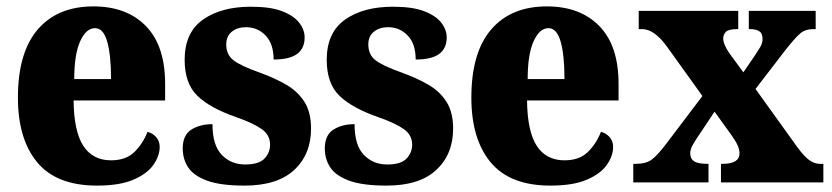

<svg xmlns="http://www.w3.org/2000/svg" viewBox="-20 -570 2601 600"><path d="M283 10Q157 10 96.5 -62.5Q36 -135 36 -265Q36 -406 98 -478Q160 -550 272 -550Q376 -550 436 -488.5Q496 -427 496 -308V-256H210Q211 -159 240.5 -114Q270 -69 327 -69Q373 -69 399.5 -94.5Q426 -120 441 -158Q457 -154 468 -141.5Q479 -129 479 -111Q479 -83 459.5 -55Q440 -27 397 -8.5Q354 10 283 10ZM327 -323Q327 -398 315 -440Q303 -482 277 -482Q249 -482 230.5 -441Q212 -400 212 -323Z M744 10Q669 10 627 -5.5Q585 -21 568 -47Q551 -73 551 -106Q551 -148 578 -165Q605 -182 644 -182Q644 -116 673 -86Q702 -56 746 -56Q789 -56 806.5 -74.5Q824 -93 824 -118Q824 -148 798 -166.5Q772 -185 718 -204Q637 -232 597 -270.5Q557 -309 557 -383Q557 -468 614 -508.5Q671 -549 764 -549Q825 -549 861.5 -535Q898 -521 915 -499Q932 -477 932 -453Q932 -419 908.5 -401.5Q885 -384 835 -384Q835 -433 810 -459Q785 -485 749 -485Q722 -485 704.5 -471Q687 -457 687 -431Q687 -400 708.5 -382.5Q730 -365 792 -343Q839 -326 875 -305Q911 -284 931.5 -251.5Q952 -219 952 -168Q952 -88 899.5 -39Q847 10 744 10Z M1188 10Q1113 10 1071 -5.5Q1029 -21 1012 -47Q995 -73 995 -106Q995 -148 1022 -165Q1049 -182 1088 -182Q1088 -116 1117 -86Q1146 -56 1190 -56Q1233 -56 1250.5 -74.5Q1268 -93 1268 -118Q1268 -148 1242 -166.5Q1216 -185 1162 -204Q1081 -232 1041 -270.5Q1001 -309 1001 -383Q1001 -468 1058 -508.5Q1115 -549 1208 -549Q1269 -549 1305.5 -535Q1342 -521 1359 -499Q1376 -477 1376 -453Q1376 -419 1352.5 -401.5Q1329 -384 1279 -384Q1279 -433 1254 -459Q1229 -485 1193 -485Q1166 -485 1148.5 -471Q1131 -457 1131 -431Q1131 -400 1152.5 -382.5Q1174 -365 1236 -343Q1283 -326 1319 -305Q1355 -284 1375.5 -251.5Q1396 -219 1396 -168Q1396 -88 1343.5 -39Q1291 10 1188 10Z M1700 10Q1574 10 1513.5 -62.5Q1453 -135 1453 -265Q1453 -406 1515 -478Q1577 -550 1689 -550Q1793 -550 1853 -488.5Q1913 -427 1913 -308V-256H1627Q1628 -159 1657.5 -114Q1687 -69 1744 -69Q1790 -69 1816.5 -94.5Q1843 -120 1858 -158Q1874 -154 1885 -141.5Q1896 -129 1896 -111Q1896 -83 1876.5 -55Q1857 -27 1814 -8.5Q1771 10 1700 10ZM1744 -323Q1744 -398 1732 -440Q1720 -482 1694 -482Q1666 -482 1647.5 -441Q1629 -400 1629 -323Z M1959 0V-58H1967Q1999 -58 2017 -71.5Q2035 -85 2063 -122L2175 -270L2063 -426Q2024 -479 1987 -479H1976V-536H2287V-479H2284Q2257 -479 2248.5 -470.5Q2240 -462 2240 -450Q2240 -432 2259 -404L2303 -344L2338 -395Q2348 -410 2355.5 -422.5Q2363 -435 2363 -448Q2363 -466 2352.5 -472.5Q2342 -479 2324 -479H2320V-536H2529V-479H2521Q2496 -479 2480 -465Q2464 -451 2434 -413L2341 -292L2471 -111Q2492 -82 2508.5 -70Q2525 -58 2542 -58H2553V0H2233V-58H2238Q2291 -58 2291 -91Q2291 -102 2285 -116Q2279 -130 2257 -160L2213 -221L2157 -137Q2149 -125 2143 -113.5Q2137 -102 2137 -91Q2137 -74 2149 -66Q2161 -58 2191 -58H2194V0Z"/></svg>

Font: Noto Serif Hebrew Condensed Black
Style: Regular
Weight: 900
Width: 3
Designer: Monotype Design Team
Foundry: Monotype Imaging Inc.
Version: Version 2.004; ttfautohint (v1.8.4.7-5d5b)